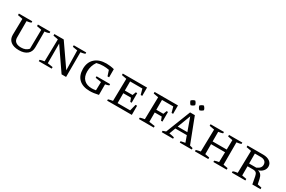

<svg xmlns="http://www.w3.org/2000/svg" viewBox="123 -1973 4781 3215"><g transform="rotate(30 2513.0 -365.5)"><path d="M332 8Q228 8 172 -37Q116 -82 116 -164L122 -476L27 -494V-524H286V-497Q270 -491 249 -486Q228 -481 201 -478V-160Q201 -106 237 -77.5Q273 -49 341 -49Q434 -49 482 -107L487 -476L395 -494V-524H635V-497Q618 -491 598 -485Q578 -479 548 -478V-173Q548 -86 490.5 -39Q433 8 332 8Z M1088 -524H1329V-497Q1305 -489 1286 -485Q1267 -481 1243 -478L1242 0H1155L862 -426V-46L964 -30V0H714V-27Q736 -34 757 -39Q778 -44 800 -47L808 -476L713 -494V-524H894L1189 -98L1181 -478L1088 -494Z M1702 7Q1566 7 1492 -62Q1418 -131 1418 -260Q1418 -387 1497.5 -460Q1577 -533 1718 -533Q1751 -533 1790.5 -528Q1830 -523 1869 -513V-355H1838L1803 -461Q1748 -472 1692 -472Q1628 -472 1564 -455Q1502 -365 1502 -258Q1502 -156 1556.5 -102.5Q1611 -49 1709 -49Q1745 -49 1787 -57L1791 -218L1678 -236V-265H1940V-239Q1925 -233 1907.5 -228Q1890 -223 1869 -219V-15Q1775 7 1702 7Z M2483 -177H2513V0H2036V-26Q2079 -40 2123 -46L2131 -477L2036 -495V-524H2505V-363H2475L2445 -471H2208V-295H2357L2382 -361H2409V-175H2382L2356 -243H2208V-52H2451Z M3103 -524V-361H3073L3043 -470H2825V-280H2961L2986 -346H3013V-159H2986L2960 -227H2825V-46L2938 -30V0H2651V-27Q2673 -34 2694.5 -38.5Q2716 -43 2738 -47L2747 -476L2651 -494V-524Z M3614 -43Q3630 -39 3639 -36.5Q3648 -34 3672 -27V0H3440V-27L3524 -44L3480 -167H3258L3213 -47Q3241 -43 3264 -38Q3287 -33 3311 -27V0H3092V-27L3150 -47L3337 -524H3429ZM3276 -215H3463L3372 -468ZM3313 -739Q3345 -709 3350 -671Q3338 -657 3320 -646.5Q3302 -636 3283 -633Q3269 -646 3258.5 -663.5Q3248 -681 3243 -701Q3257 -715 3275 -725.5Q3293 -736 3313 -739ZM3482 -739Q3496 -725 3506.5 -707.5Q3517 -690 3520 -671Q3507 -657 3489.5 -646.5Q3472 -636 3453 -633Q3422 -659 3413 -701Q3426 -715 3444 -725.5Q3462 -736 3482 -739Z M3733 0V-27Q3755 -34 3776.5 -38.5Q3798 -43 3820 -47L3829 -476L3733 -494V-524H3992V-497Q3974 -491 3953.5 -486.5Q3933 -482 3907 -478V-292H4179L4182 -476L4090 -494V-524H4347V-497Q4329 -491 4306.5 -485.5Q4284 -480 4260 -478V-46L4347 -30V0H4090V-26Q4112 -34 4132.5 -39Q4153 -44 4174 -47L4178 -239H3907V-46L3992 -30V0Z M4921 -47 5001 -30V0H4843L4816 -144Q4808 -187 4788 -205.5Q4768 -224 4722 -224H4621V-46L4709 -30V0H4447V-27Q4475 -40 4534 -47L4543 -476L4447 -494V-524H4751Q4831 -524 4879.5 -488.5Q4928 -453 4928 -394Q4928 -346 4894.5 -307.5Q4861 -269 4805 -253Q4847 -243 4869 -216Q4891 -189 4901 -142ZM4735 -470H4621V-277H4760Q4804 -297 4823.5 -322Q4843 -347 4843 -379Q4843 -422 4814.5 -446Q4786 -470 4735 -470Z"/></g></svg>

Font: Piazzolla SC
Style: Regular
Weight: 400
Designer: Juan Pablo del Peral
Foundry: Huerta Tipografica
Version: Version 1.330